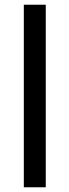

<svg xmlns="http://www.w3.org/2000/svg" viewBox="-20 -794 294 814"><path d="M81 -774H174V0H81Z"/></svg>

Font: Josefin Sans Thin
Style: Regular
Weight: 400
Version: Version 2.000